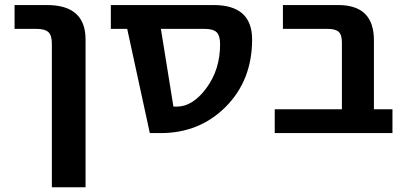

<svg xmlns="http://www.w3.org/2000/svg" viewBox="-20 -540 1655 779"><path d="M39.1 -422.9V-519.5H170.9Q327.1 -519.5 327.1 -379.9V219.7H190.4V-363.3Q190.4 -396.5 176.3 -409.7Q162.1 -422.9 127 -422.9Z M429.7 -422.9V-519.5H846.7Q1002.9 -519.5 1002.9 -379.9Q1002.9 -214.8 896.5 -107.4Q790 0 631.8 0H587.9L496.1 -422.9ZM632.8 -422.9 683.6 -107.4H697.3Q761.7 -107.4 817.4 -182.6Q873 -257.8 873 -360.4Q873 -395.5 858.9 -409.2Q844.7 -422.9 809.6 -422.9Z M1094.7 0V-96.7H1367.2V-367.2Q1367.2 -399.4 1354 -411.1Q1340.8 -422.9 1307.6 -422.9H1127.9V-519.5H1352.5Q1497.1 -519.5 1497.1 -377V-96.7H1572.3V0Z"/></svg>

Font: GenEi M Gothic v2 Bold
Style: Regular
Weight: 700
Version: Version 2.0